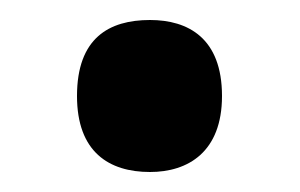

<svg xmlns="http://www.w3.org/2000/svg" viewBox="-20 -451 300 192"><path d="M130 -279C168 -279 202 -299 202 -355C202 -413 168 -431 130 -431C89 -431 57 -413 57 -355C57 -299 89 -279 130 -279Z"/></svg>

Font: Noto Serif Condensed
Style: Bold
Weight: 700
Width: 3
Designer: Monotype Design Team
Foundry: Monotype Imaging Inc.
Version: Version 2.015